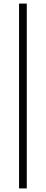

<svg xmlns="http://www.w3.org/2000/svg" viewBox="-20 -828 255 1068"><path d="M86 220V-808H129V220Z"/></svg>

Font: Encode Sans SemiCondensed SemiCondensed ExtraLight
Style: Regular
Weight: 200
Width: 4
Designer: Multiple Designers
Foundry: Impallari Type
Version: Version 3.000; ttfautohint (v1.8.3) -l 8 -r 50 -G 200 -x 14 